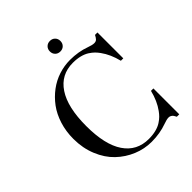

<svg xmlns="http://www.w3.org/2000/svg" viewBox="-241 -1041 1207 1207"><g transform="rotate(-45 363.0 -437.5)"><path d="M368.7 -807.1Q355.5 -820.3 355.5 -840.8Q355.5 -861.3 368.7 -874.5Q381.8 -887.7 402.3 -887.7Q422.9 -887.7 436 -874.5Q449.2 -861.3 449.2 -840.8Q449.2 -820.3 436 -807.1Q422.9 -793.9 402.3 -793.9Q381.8 -793.9 368.7 -807.1ZM71.3 -347.7Q71.3 -414.1 89.8 -472.9Q108.4 -531.7 140.6 -575.2Q172.9 -618.7 215.3 -650.4Q257.8 -682.1 307.1 -698Q356.4 -713.9 407.2 -713.9Q481 -713.9 543.9 -690.9Q572.8 -680.2 589.8 -680.2Q604.5 -680.2 612.8 -688.2Q621.1 -696.3 629.9 -713.9H651.4V-483.9H629.9Q612.3 -556.2 574.7 -607.9Q563.5 -623.5 551.3 -635.7Q539.1 -647.9 519.3 -660.9Q499.5 -673.8 470.9 -681.2Q442.4 -688.5 407.2 -688.5Q301.3 -688.5 243.4 -601.3Q185.5 -514.2 185.5 -347.7Q185.5 -181.6 243.2 -96.7Q300.8 -11.7 407.2 -11.7Q442.4 -11.7 470.9 -19Q499.5 -26.4 519.3 -39.3Q539.1 -52.2 551.3 -64.5Q563.5 -76.7 574.7 -92.3Q612.3 -144 629.9 -216.3H651.4V13.7H629.9Q624 2 619.9 -3.9Q615.7 -9.8 607.9 -14.9Q600.1 -20 589.8 -20Q572.8 -20 543.9 -9.3Q481 13.7 407.2 13.7Q342.8 13.7 283 -11.2Q223.1 -36.1 175.8 -81.3Q128.4 -126.5 99.9 -195.8Q71.3 -265.1 71.3 -347.7Z"/></g></svg>

Font: Theano Didot
Style: Regular
Weight: 400
Designer: Alexey Kryukov
Version: Version 2.0